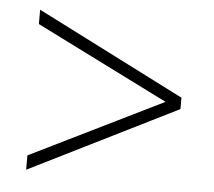

<svg xmlns="http://www.w3.org/2000/svg" viewBox="-40 -582 579 520"><g transform="rotate(5 250.0 -321.5)"><path d="M49 -143V-104L451 -304V-335L49 -539V-500L409 -320Z"/></g></svg>

Font: Noto Sans Devanagari SemiCondensed ExtraLight
Style: Regular
Weight: 200
Width: 4
Designer: Jelle Bosma - Monotype Design Team
Foundry: Monotype Imaging Inc.
Version: Version 2.004